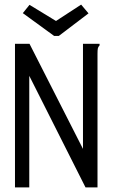

<svg xmlns="http://www.w3.org/2000/svg" viewBox="-20 -813 490 833"><path d="M45 -623H108L340 -167V-623H412V-616Q406 -610 404.5 -603Q403 -596 403 -579V0H351L107 -484V0H45ZM332 -793 364 -755 235 -657H215L79 -756L108 -792L223 -722Z"/></svg>

Font: Inconsolata SemiCondensed
Style: Regular
Weight: 400
Width: 4
Monospace: yes
Designer: Raph Levien, Cyreal, Brenton Simpson
Foundry: Raph Levien, Cyreal, Google
Version: Version 3.000; ttfautohint (v1.8.2.53-6de2)